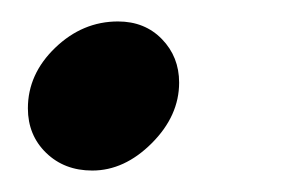

<svg xmlns="http://www.w3.org/2000/svg" viewBox="-20 -148 270 179"><path d="M6 -47Q6 -79 31.5 -103.5Q57 -128 90 -128Q115 -128 131 -111.5Q147 -95 147 -71Q147 -40 121.5 -14.5Q96 11 66 11Q40 11 23 -5.5Q6 -22 6 -47Z"/></svg>

Font: Open Sauce One Medium Italic
Style: Regular
Weight: 500
Italic angle: -10°
Designer: Alfredo Marco Pradil
Foundry: Creative Sauce Fz LLC
Version: Version 1.477